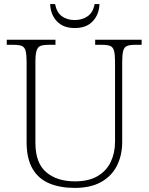

<svg xmlns="http://www.w3.org/2000/svg" viewBox="-20 -908 727 938"><path d="M345 10Q274 10 221 -12Q168 -34 139 -83.5Q110 -133 110 -214V-606Q110 -642 105 -660Q100 -678 86.5 -683.5Q73 -689 48 -689H13V-714H251V-689H215Q191 -689 177.5 -683.5Q164 -678 158.5 -660Q153 -642 153 -605V-210Q153 -112 205.5 -67Q258 -22 346 -22Q414 -22 457.5 -48Q501 -74 521.5 -118Q542 -162 542 -216V-606Q542 -642 537 -660Q532 -678 518.5 -683.5Q505 -689 481 -689H445V-714H672V-689H639Q614 -689 600.5 -683.5Q587 -678 582 -660Q577 -642 577 -605V-215Q577 -150 551.5 -99Q526 -48 474.5 -19Q423 10 345 10ZM345 -771Q289 -771 258 -804Q227 -837 225 -888H249Q257 -847 282.5 -828.5Q308 -810 345 -810Q381 -810 408 -828.5Q435 -847 442 -888H466Q464 -837 433 -804Q402 -771 345 -771Z"/></svg>

Font: Noto Serif Tamil ExtraLight
Style: Italic
Weight: 200
Italic angle: -12°
Designer: Indian Type Foundry, Tom Grace, and the Monotype Design Team
Foundry: Monotype Imaging Inc.
Version: Version 2.003; ttfautohint (v1.8.4.7-5d5b)